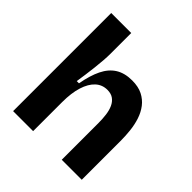

<svg xmlns="http://www.w3.org/2000/svg" viewBox="-191 -841 977 977"><g transform="rotate(45 297.5 -353.0)"><path d="M54 0V-300V-706H198V-556Q198 -536 196 -508.5Q194 -481 190.5 -451Q187 -421 183 -391.5Q179 -362 175 -337H191Q203 -404 225 -449Q247 -494 283 -516.5Q319 -539 372 -539Q417 -539 447.5 -523.5Q478 -508 498 -482Q518 -456 529 -422.5Q540 -389 544 -352Q548 -315 548 -279V0H404V-265Q404 -294 400.5 -321.5Q397 -349 387.5 -370Q378 -391 361 -403.5Q344 -416 317 -416Q280 -416 253.5 -391.5Q227 -367 212.5 -320.5Q198 -274 198 -209V0Z"/></g></svg>

Font: Bricolage Grotesque 28pt
Style: Bold
Weight: 700
Designer: Mathieu Triay
Foundry: Atelier Triay
Version: Version 1.000;gftools[0.9.30]